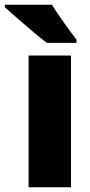

<svg xmlns="http://www.w3.org/2000/svg" viewBox="-61 -786 377 806"><path d="M-41 -766V-756Q-22 -739 11.5 -709.5Q45 -680 79.5 -651Q114 -622 136 -606H260V-620Q241 -644 208.5 -689.5Q176 -735 157 -766ZM237 -553H59V0H237Z"/></svg>

Font: Noto Sans UI SemiCondensed Black
Style: Regular
Weight: 900
Width: 4
Designer: Monotype Design Team
Foundry: Monotype Imaging Inc.
Version: 1.001